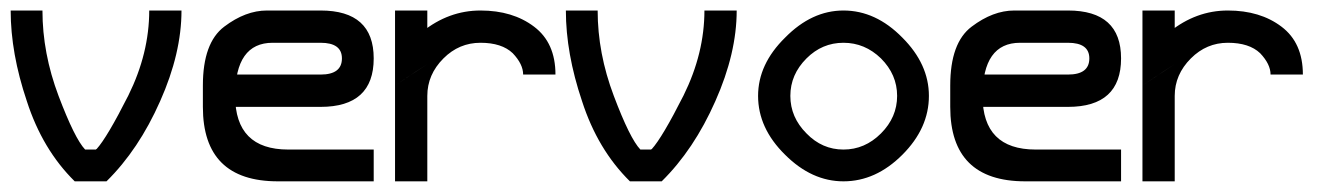

<svg xmlns="http://www.w3.org/2000/svg" viewBox="-20 -340 2482 360"><path d="M0 -320.3Q14.6 -320.3 59.6 -320.3Q59.6 -240.2 89.8 -160.2Q120.1 -80.1 139.6 -59.6Q160.2 -59.6 160.2 -59.6Q160.2 -59.6 160.2 -59.6Q160.2 -60.5 160.2 -60.5Q160.2 -60.5 161.1 -60.5Q180.7 -82 220.7 -161.1Q259.8 -240.2 259.8 -320.3Q280.3 -320.3 320.3 -320.3Q320.3 -240.2 280.3 -150.4Q240.2 -59.6 179.7 0Q160.2 0 120.1 0Q59.6 -59.6 30.3 -150.4Q0 -240.2 0 -320.3Z M360.4 -139.6Q360.4 -160.2 360.4 -160.2Q360.4 -160.2 360.4 -179.7Q360.4 -259.8 400.4 -290Q440.4 -320.3 480.5 -320.3Q501 -320.3 531.2 -320.3Q560.5 -320.3 581.1 -320.3Q680.7 -320.3 680.7 -230.5Q680.7 -139.6 581.1 -139.6Q539.1 -139.6 483.4 -139.6Q428.7 -139.6 420.9 -139.6Q420.9 -146.5 420.9 -163.1Q420.9 -179.7 420.9 -200.2Q475.6 -200.2 507.8 -200.2Q541 -200.2 581.1 -200.2Q621.1 -200.2 621.1 -230.5Q621.1 -259.8 581.1 -259.8Q560.5 -259.8 491.2 -259.8Q420.9 -259.8 420.9 -160.2Q420.9 -59.6 520.5 -59.6Q621.1 -59.6 680.7 -59.6Q680.7 -44.9 680.7 -32.2Q680.7 -19.5 680.7 0Q640.6 0 501 0Q360.4 0 360.4 -139.6Z M720.7 0Q720.7 -44.9 720.7 -179.7Q720.7 -240.2 771.5 -280.3Q821.3 -320.3 880.9 -320.3Q941.4 -320.3 981.4 -290Q1021.5 -259.8 1021.5 -200.2Q1001 -200.2 991.2 -200.2Q981.4 -200.2 960.9 -200.2Q960.9 -219.7 941.4 -240.2Q920.9 -259.8 880.9 -259.8Q840.8 -259.8 811.5 -230.5Q781.2 -200.2 781.2 -160.2Q781.2 -106.4 781.2 0Q766.6 0 720.7 0ZM720.7 -320.3Q720.7 -285.2 720.7 -179.7Q736.3 -190.4 781.2 -219.7Q781.2 -245.1 781.2 -320.3Q766.6 -320.3 720.7 -320.3ZM781.2 -299.8Q766.6 -299.8 720.7 -299.8Q720.7 -269.5 720.7 -179.7Q736.3 -190.4 758.8 -205.1Q781.2 -219.7 781.2 -219.7Q781.2 -247.1 781.2 -299.8Q781.2 -299.8 781.2 -299.8Z M1041 -320.3Q1055.7 -320.3 1100.6 -320.3Q1100.6 -240.2 1130.9 -160.2Q1161.1 -80.1 1180.7 -59.6Q1201.2 -59.6 1201.2 -59.6Q1201.2 -59.6 1201.2 -59.6Q1201.2 -60.5 1201.2 -60.5Q1201.2 -60.5 1202.1 -60.5Q1221.7 -82 1261.7 -161.1Q1300.8 -240.2 1300.8 -320.3Q1321.3 -320.3 1361.3 -320.3Q1361.3 -240.2 1321.3 -150.4Q1281.2 -59.6 1220.7 0Q1201.2 0 1161.1 0Q1100.6 -59.6 1071.3 -150.4Q1041 -240.2 1041 -320.3Z M1721.7 -160.2Q1721.7 -99.6 1671.9 -49.8Q1622.1 0 1561.5 0Q1502 0 1452.1 -49.8Q1401.4 -99.6 1401.4 -160.2Q1401.4 -219.7 1452.1 -269.5Q1502 -320.3 1561.5 -320.3Q1622.1 -320.3 1671.9 -269.5Q1721.7 -219.7 1721.7 -160.2ZM1561.5 -259.8Q1521.5 -259.8 1492.2 -230.5Q1461.9 -200.2 1461.9 -160.2Q1461.9 -120.1 1492.2 -89.8Q1521.5 -59.6 1561.5 -59.6Q1601.6 -59.6 1631.8 -89.8Q1662.1 -120.1 1662.1 -160.2Q1662.1 -200.2 1631.8 -230.5Q1601.6 -259.8 1561.5 -259.8Z M1761.7 -139.6Q1761.7 -160.2 1761.7 -160.2Q1761.7 -160.2 1761.7 -179.7Q1761.7 -259.8 1801.8 -290Q1841.8 -320.3 1881.8 -320.3Q1902.3 -320.3 1932.6 -320.3Q1961.9 -320.3 1982.4 -320.3Q2082 -320.3 2082 -230.5Q2082 -139.6 1982.4 -139.6Q1940.4 -139.6 1884.8 -139.6Q1830.1 -139.6 1822.3 -139.6Q1822.3 -146.5 1822.3 -163.1Q1822.3 -179.7 1822.3 -200.2Q1877 -200.2 1909.2 -200.2Q1942.4 -200.2 1982.4 -200.2Q2022.5 -200.2 2022.5 -230.5Q2022.5 -259.8 1982.4 -259.8Q1961.9 -259.8 1892.6 -259.8Q1822.3 -259.8 1822.3 -160.2Q1822.3 -59.6 1921.9 -59.6Q2022.5 -59.6 2082 -59.6Q2082 -44.9 2082 -32.2Q2082 -19.5 2082 0Q2042 0 1902.3 0Q1761.7 0 1761.7 -139.6Z M2122.1 0Q2122.1 -44.9 2122.1 -179.7Q2122.1 -240.2 2172.9 -280.3Q2222.7 -320.3 2282.2 -320.3Q2342.8 -320.3 2382.8 -290Q2422.9 -259.8 2422.9 -200.2Q2402.3 -200.2 2392.6 -200.2Q2382.8 -200.2 2362.3 -200.2Q2362.3 -219.7 2342.8 -240.2Q2322.3 -259.8 2282.2 -259.8Q2242.2 -259.8 2212.9 -230.5Q2182.6 -200.2 2182.6 -160.2Q2182.6 -106.4 2182.6 0Q2168 0 2122.1 0ZM2122.1 -320.3Q2122.1 -285.2 2122.1 -179.7Q2137.7 -190.4 2182.6 -219.7Q2182.6 -245.1 2182.6 -320.3Q2168 -320.3 2122.1 -320.3ZM2182.6 -299.8Q2168 -299.8 2122.1 -299.8Q2122.1 -269.5 2122.1 -179.7Q2137.7 -190.4 2160.2 -205.1Q2182.6 -219.7 2182.6 -219.7Q2182.6 -247.1 2182.6 -299.8Q2182.6 -299.8 2182.6 -299.8Z"/></svg>

Font: Moonwalk
Style: Regular
Weight: 400
Designer: BarCoded
Foundry: BarCoded
Version: Version 1.0